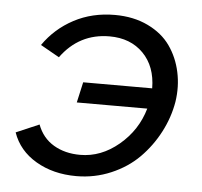

<svg xmlns="http://www.w3.org/2000/svg" viewBox="-44 -577 665 632"><g transform="rotate(5 288.5 -261.0)"><path d="M311 -530.8Q373 -530.8 420.7 -507.8Q468.3 -484.9 494.9 -447Q521.5 -409.2 531.7 -361.6Q542 -314 534.2 -263.2Q525.4 -210.9 500 -162.4Q474.6 -113.8 436.5 -75.4Q398.4 -37.1 344.5 -14.2Q290.5 8.8 230 8.8Q153.8 8.8 96.7 -24.7Q39.6 -58.1 19 -117.2L95.2 -149.9Q111.8 -106 149.2 -84Q186.5 -62 236.8 -62Q305.7 -62 364.3 -111.1Q422.9 -160.2 443.8 -232.9H210.9L226.1 -300.8H454.1Q453.6 -373 411.4 -416Q369.1 -459 299.8 -459Q199.7 -459 139.2 -376L77.1 -411.1Q115.7 -466.8 176 -498.8Q236.3 -530.8 311 -530.8Z"/></g></svg>

Font: Rawline Medium
Style: Italic
Weight: 500
Italic angle: -12°
Designer: Matt McInerney, Pablo Impallari, Rodrigo Fuenzalida
Foundry: Matt McInerney, Pablo Impallari, Rodrigo Fuenzalida
Version: Version 4.020;PS 004.020;hotconv 1.0.88;makeotf.lib2.5.64775